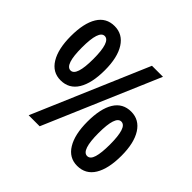

<svg xmlns="http://www.w3.org/2000/svg" viewBox="-174 -919 1122 1122"><g transform="rotate(45 387.0 -357.5)"><path d="M175 -724Q242 -724 279.5 -665Q317 -606 317 -501Q317 -394 281 -335Q245 -276 175 -276Q108 -276 71.5 -336Q35 -396 35 -501Q35 -608 70.5 -666Q106 -724 175 -724ZM584 -714 279 0H188L493 -714ZM175 -642Q128 -642 128 -500Q128 -358 176 -358Q223 -358 223 -500Q223 -642 175 -642ZM597 -439Q664 -439 701.5 -380Q739 -321 739 -216Q739 -109 703 -50Q667 9 597 9Q530 9 493.5 -51Q457 -111 457 -216Q457 -324 492.5 -381.5Q528 -439 597 -439ZM597 -357Q550 -357 550 -215Q550 -73 598 -73Q623 -73 634 -109.5Q645 -146 645 -215Q645 -284 633.5 -320.5Q622 -357 597 -357Z"/></g></svg>

Font: Noto Sans Myanmar Condensed SemiBold
Style: Regular
Weight: 600
Width: 3
Designer: Monotype Design Team
Foundry: Monotype Imaging Inc.
Version: Version 2.107; ttfautohint (v1.8.4.7-5d5b)